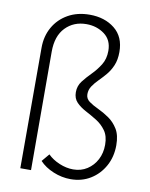

<svg xmlns="http://www.w3.org/2000/svg" viewBox="-89 -859 729 935"><g transform="rotate(10 275.5 -391.5)"><path d="M325 11Q281 11 239 -6.5Q197 -24 171 -52L203 -90Q226 -67 260.5 -52.5Q295 -38 329 -38Q368 -38 398 -57.5Q428 -77 445 -109.5Q462 -142 462 -183Q462 -226 443 -252.5Q424 -279 396.5 -296Q369 -313 341.5 -327.5Q314 -342 295.5 -361Q277 -380 277 -411Q277 -442 295.5 -466Q314 -490 337.5 -513.5Q361 -537 379.5 -566.5Q398 -596 398 -636Q398 -690 360 -718Q322 -746 271 -746Q208 -746 167.5 -704Q127 -662 127 -585L128 1H75V-595Q75 -652 100.5 -697Q126 -742 172 -768Q218 -794 279 -794Q353 -794 402.5 -754.5Q452 -715 452 -640Q452 -601 440 -573Q428 -545 410.5 -524.5Q393 -504 375.5 -486.5Q358 -469 346 -451Q334 -433 334 -411Q334 -389 352.5 -375.5Q371 -362 398 -349.5Q425 -337 452 -318.5Q479 -300 497.5 -270Q516 -240 516 -190Q516 -133 491 -87.5Q466 -42 423 -15.5Q380 11 325 11Z"/></g></svg>

Font: Jost* Light
Style: Regular
Weight: 300
Version: Version 3.7